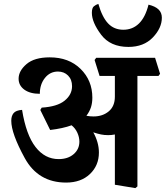

<svg xmlns="http://www.w3.org/2000/svg" viewBox="-20 -950 861 998"><path d="M457.5 -883.3Q457.5 -908.7 468 -917.2Q478.5 -925.8 491.2 -929.7Q511.2 -860.4 542.2 -827.9Q573.2 -795.4 621.1 -795.4Q668.9 -795.4 702.1 -827.6Q735.4 -859.9 752 -925.8Q786.6 -917.5 804 -900.9Q821.3 -884.3 821.3 -857.9Q821.3 -804.2 774.2 -755.1Q727.1 -706.1 647.5 -706.1Q553.2 -706.1 505.4 -770Q457.5 -834 457.5 -883.3ZM76.7 -541Q76.7 -581.5 117.7 -616.7Q158.7 -651.9 238.3 -651.9Q337.9 -651.9 398.9 -591.8Q460 -531.7 460 -442.4Q460 -415 452.9 -392.8Q445.8 -370.6 429.2 -348.1Q439.5 -346.2 448.7 -345.5Q458 -344.7 465.8 -344.7Q513.7 -344.7 545.4 -371.3Q577.1 -397.9 577.1 -447.8V-555.2H497.6L471.7 -638.2L480 -649.4H786.1L812 -566.4L803.7 -555.2H694.3V19L683.6 27.8L577.1 10.3V-251Q566.4 -249 558.8 -248.3Q551.3 -247.6 542 -247.6Q522.5 -247.6 505.4 -251Q488.3 -254.4 464.8 -262.2Q478.5 -238.3 486.3 -211.2Q494.1 -184.1 494.1 -157.2Q494.1 -89.8 447.5 -45.4Q400.9 -1 323.7 -1Q178.2 -1 108.4 -128.7Q38.6 -256.3 38.6 -322.3Q38.6 -347.2 50.5 -361.8Q62.5 -376.5 94.7 -378.9Q115.7 -249 164.6 -186Q213.4 -123 284.7 -123Q333 -123 362.8 -148.7Q392.6 -174.3 392.6 -213.9Q392.6 -236.8 382.1 -260Q371.6 -283.2 352.1 -298.8Q329.6 -290.5 301.5 -284.4Q273.4 -278.3 240.7 -274.4L189.5 -378.4L196.8 -390.6Q277.3 -395.5 315.9 -426.8Q354.5 -458 354.5 -502Q354.5 -536.6 333.7 -557.4Q313 -578.1 281.2 -578.1Q240.2 -578.1 213.6 -544.9Q187 -511.7 187 -462.4Q136.2 -462.4 106.4 -484.1Q76.7 -505.9 76.7 -541Z"/></svg>

Font: Sitara
Style: Bold
Weight: 700
Designer: Neelakash Kshetrimayum
Foundry: Neelakash Kshetrimayum
Version: Version 1.000;PS Version 1.000;PS 1.0;hotconv 1.;hotconv 1.0